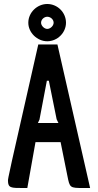

<svg xmlns="http://www.w3.org/2000/svg" viewBox="-20 -943 492 963"><path d="M122 -829C122 -779 167 -736 217 -736C268 -736 311 -779 311 -829C311 -881 268 -923 217 -923C167 -923 122 -881 122 -829ZM186 -829C186 -846 202 -859 217 -859C233 -859 249 -846 249 -829C249 -814 233 -798 217 -798C202 -798 186 -814 186 -829ZM432 0 268 -720H172C22 -61 20 -49 20 -37C20 0 36 0 94 0H117L158 -230H284L318 -61C330 -1 330 0 399 0ZM215 -538H225L264 -345C265 -343 272 -328 273 -326H170L178 -343Z"/></svg>

Font: Economica
Style: Bold
Weight: 700
Designer: Vicente Lamonaca
Foundry: Vicente Lamonaca
Version: Version 1.100